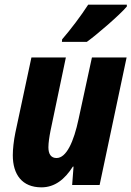

<svg xmlns="http://www.w3.org/2000/svg" viewBox="-20 -795 565 825"><path d="M246 -615H353C395 -645 496 -732 525 -767V-775H359C328 -727 285 -670 247 -626ZM158 10C215 10 258 -24 293 -79H296L290 0H408L524 -548H375L318 -285C297 -185 265 -116 223 -116C200 -116 188 -132 188 -162C188 -181 192 -208 197 -233L263 -548H115L46 -225C39 -191 35 -154 35 -128C35 -45 75 10 158 10Z"/></svg>

Font: Noto Sans Display SemiCondensed Extra
Style: Italic
Weight: 800
Width: 4
Italic angle: -12°
Designer: Monotype Design Team
Foundry: Monotype Imaging Inc.
Version: Version 1.900